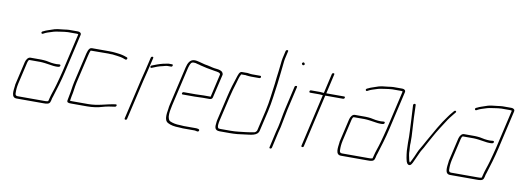

<svg xmlns="http://www.w3.org/2000/svg" viewBox="-61 -1075 4030 1486"><g transform="rotate(10 1954.5 -331.5)"><path d="M113 -274 73 -101C71 -94 70 -88 70 -82C65 -41 54 15 99 15H309C332 15 358 15 363 -8C366 -15 367 -22 368 -27C369 -33 371 -40 374 -47C394 -110 416 -182 432 -252L502 -556C505 -570 493 -579 477 -579H407C393 -579 382 -576 370 -575C337 -572 302 -569 274 -557C253 -549 234 -545 216 -535C208 -532 197 -528 201 -518C205 -508 215 -515 222 -519C238 -528 258 -533 276 -539C297 -547 324 -551 348 -554C366 -556 384 -560 402 -560H472C476 -560 484 -559 483 -556L413 -252C405 -218 393 -175 384 -142C372 -98 359 -69 349 -27C348 -22 347 -16 344 -9V-7H343C331 -4 326 -4 313 -4H103C89 -4 84 -14 85 -27C84 -50 86 -73 92 -101L132 -274C133 -280 139 -296 145 -296H231C237 -296 243 -296 249 -295L268 -293C275 -292 281 -291 289 -290C312 -288 330 -282 353 -282C367 -282 387 -280 389 -294C391 -308 370 -301 357 -301C329 -301 300 -306 275 -312L255 -314C248 -315 243 -315 236 -315H150C132 -315 118 -294 113 -274Z M565 -398 516 -187C507 -147 505 -114 497 -78C494 -65 493 -54 490 -41C486 -22 501 -20 521 -20H647C690 -20 731 -26 766 -37C795 -46 830 -51 861 -55C874 -58 875 -77 862 -74C788 -64 731 -39 651 -39H525C520 -39 514 -39 509 -40L510 -42C513 -54 513 -66 516 -78C525 -115 526 -146 535 -187L584 -398C587 -411 594 -441 600 -450L738 -451C743 -450 749 -450 755 -450H772C777 -450 781 -449 786 -448L804 -446C825 -444 851 -439 866 -432L875 -429C881 -427 885 -428 888 -434C891 -440 890 -444 885 -447L876 -450C859 -457 833 -463 811 -465L794 -467C777 -469 762 -470 743 -470H605C579 -470 571 -425 565 -398Z M1089 -401C1111 -411 1143 -423 1169 -428C1182 -431 1195 -436 1207 -436H1234C1240 -436 1244 -440 1245 -446C1246 -452 1244 -455 1238 -455H1210C1198 -453 1181 -449 1169 -447C1140 -440 1109 -428 1084 -418C1072 -413 1075 -394 1089 -401ZM1023 -294 950 21C949 27 952 30 958 30C964 30 968 27 969 21L1042 -294C1048 -319 1057 -351 1062 -374L1086 -476C1088 -483 1085 -486 1079 -486C1073 -486 1069 -483 1067 -476L1043 -374C1037 -350 1029 -320 1023 -294Z M1381 -2C1349 -2 1321 -8 1300 -18C1288 -25 1286 -39 1283 -54C1281 -79 1287 -110 1294 -142L1365 -449C1366 -454 1368 -460 1371 -468C1378 -485 1382 -497 1401 -497C1407 -497 1412 -497 1416 -496L1434 -491C1441 -490 1449 -488 1457 -485C1490 -477 1523 -469 1559 -464L1576 -461C1591 -459 1621 -456 1617 -439L1576 -260H1522C1509 -260 1474 -258 1460 -258H1365C1359 -258 1354 -254 1353 -248C1352 -242 1354 -239 1360 -239H1455C1469 -239 1505 -241 1518 -241H1572C1582 -241 1592 -247 1594 -257L1637 -440C1639 -447 1637 -453 1633 -459C1625 -473 1604 -478 1583 -480L1566 -482C1555 -485 1544 -485 1534 -489C1524 -491 1524 -492 1512 -494C1504 -496 1497 -497 1489 -498C1475 -501 1457 -507 1443 -510C1428 -513 1422 -516 1405 -516C1370 -516 1354 -484 1346 -449L1275 -142C1272 -131 1271 -120 1270 -111C1262 -65 1256 -15 1288 -1C1309 11 1342 17 1377 17C1388 17 1396 19 1407 19H1499C1511 19 1527 30 1533 16C1539 2 1517 0 1503 0H1411C1400 0 1392 -2 1381 -2Z M1933 -476C1934 -482 1932 -486 1925 -486H1862C1843 -486 1827 -492 1811 -490H1782C1773 -490 1766 -485 1760 -474L1752 -454C1733 -397 1716 -344 1702 -282L1658 -93C1657 -87 1655 -81 1655 -75C1650 -37 1648 -8 1691 -8H1771C1812 -8 1851 -12 1889 -18C1928 -24 1986 -23 1996 -67L2033 -226C2051 -304 2057 -374 2068 -446C2075 -493 2078 -543 2084 -588C2087 -609 2087 -628 2092 -651L2105 -708C2107 -715 2105 -718 2099 -718C2093 -718 2088 -715 2086 -708L2073 -651C2069 -634 2069 -623 2067 -608C2063 -583 2064 -570 2060 -546C2054 -511 2053 -481 2048 -445C2037 -373 2032 -303 2014 -226L1977 -67C1975 -59 1966 -50 1959 -48C1936 -43 1916 -40 1892 -37C1853 -33 1816 -27 1775 -27H1695C1690 -27 1685 -27 1680 -28C1665 -35 1672 -71 1677 -93L1721 -282C1731 -324 1741 -359 1753 -397C1761 -423 1766 -449 1778 -469L1779 -471H1809C1812 -472 1816 -471 1819 -470C1829 -469 1845 -467 1858 -467H1921C1928 -467 1932 -470 1933 -476Z M2132 -122C2128 -107 2124 -93 2121 -79L2093 45C2091 52 2094 55 2100 55C2106 55 2110 52 2112 45L2140 -79C2143 -92 2147 -107 2151 -122C2162 -171 2168 -216 2179 -265L2221 -448C2222 -454 2221 -457 2215 -457C2209 -457 2203 -454 2202 -448L2160 -265C2149 -217 2143 -170 2132 -122ZM2229 -630C2232 -626 2238 -620 2246 -627C2254 -634 2248 -639 2245 -643C2238 -652 2222 -639 2229 -630Z M2429 -422 2334 -8C2333 -2 2336 1 2342 1C2348 1 2352 -2 2353 -8L2448 -422H2587C2594 -422 2599 -426 2600 -432C2601 -438 2599 -441 2592 -441H2453L2488 -594C2490 -601 2487 -604 2481 -604C2475 -604 2471 -601 2469 -594L2434 -441H2430C2421 -442 2413 -443 2405 -443H2334C2327 -443 2323 -440 2322 -434C2321 -428 2323 -424 2330 -424H2401C2410 -424 2420 -422 2429 -422Z M2662 -274 2622 -101C2620 -94 2619 -88 2619 -82C2614 -41 2603 15 2648 15H2858C2881 15 2907 15 2912 -8C2915 -15 2916 -22 2917 -27C2918 -33 2920 -40 2923 -47C2943 -110 2965 -182 2981 -252L3051 -556C3054 -570 3042 -579 3026 -579H2956C2942 -579 2931 -576 2919 -575C2886 -572 2851 -569 2823 -557C2802 -549 2783 -545 2765 -535C2757 -532 2746 -528 2750 -518C2754 -508 2764 -515 2771 -519C2787 -528 2807 -533 2825 -539C2846 -547 2873 -551 2897 -554C2915 -556 2933 -560 2951 -560H3021C3025 -560 3033 -559 3032 -556L2962 -252C2954 -218 2942 -175 2933 -142C2921 -98 2908 -69 2898 -27C2897 -22 2896 -16 2893 -9V-7H2892C2880 -4 2875 -4 2862 -4H2652C2638 -4 2633 -14 2634 -27C2633 -50 2635 -73 2641 -101L2681 -274C2682 -280 2688 -296 2694 -296H2780C2786 -296 2792 -296 2798 -295L2817 -293C2824 -292 2830 -291 2838 -290C2861 -288 2879 -282 2902 -282C2916 -282 2936 -280 2938 -294C2940 -308 2919 -301 2906 -301C2878 -301 2849 -306 2824 -312L2804 -314C2797 -315 2792 -315 2785 -315H2699C2681 -315 2667 -294 2662 -274Z M3130 -468C3131 -426 3135 -401 3136 -358C3138 -294 3144 -238 3142 -174C3142 -151 3144 -132 3144 -111C3145 -96 3149 -69 3151 -57C3156 -38 3157 -16 3174 -7C3193 2 3205 -26 3211 -40C3221 -61 3232 -86 3243 -110C3253 -135 3268 -151 3278 -174C3289 -196 3307 -226 3319 -249C3348 -303 3382 -353 3414 -403L3427 -421C3438 -434 3442 -440 3454 -455L3464 -467C3474 -478 3460 -488 3450 -476L3440 -464C3427 -449 3423 -444 3413 -430C3363 -364 3324 -290 3281 -215C3267 -191 3258 -171 3244 -149C3230 -128 3220 -100 3209 -76C3199 -56 3193 -41 3184 -26C3178 -30 3175 -39 3174 -47C3170 -67 3163 -91 3164 -116C3163 -138 3160 -153 3162 -178C3163 -214 3161 -239 3159 -274C3155 -339 3151 -407 3150 -472C3149 -485 3130 -480 3130 -468Z M3520 -274 3480 -101C3478 -94 3477 -88 3477 -82C3472 -41 3461 15 3506 15H3716C3739 15 3765 15 3770 -8C3773 -15 3774 -22 3775 -27C3776 -33 3778 -40 3781 -47C3801 -110 3823 -182 3839 -252L3909 -556C3912 -570 3900 -579 3884 -579H3814C3800 -579 3789 -576 3777 -575C3744 -572 3709 -569 3681 -557C3660 -549 3641 -545 3623 -535C3615 -532 3604 -528 3608 -518C3612 -508 3622 -515 3629 -519C3645 -528 3665 -533 3683 -539C3704 -547 3731 -551 3755 -554C3773 -556 3791 -560 3809 -560H3879C3883 -560 3891 -559 3890 -556L3820 -252C3812 -218 3800 -175 3791 -142C3779 -98 3766 -69 3756 -27C3755 -22 3754 -16 3751 -9V-7H3750C3738 -4 3733 -4 3720 -4H3510C3496 -4 3491 -14 3492 -27C3491 -50 3493 -73 3499 -101L3539 -274C3540 -280 3546 -296 3552 -296H3638C3644 -296 3650 -296 3656 -295L3675 -293C3682 -292 3688 -291 3696 -290C3719 -288 3737 -282 3760 -282C3774 -282 3794 -280 3796 -294C3798 -308 3777 -301 3764 -301C3736 -301 3707 -306 3682 -312L3662 -314C3655 -315 3650 -315 3643 -315H3557C3539 -315 3525 -294 3520 -274Z"/></g></svg>

Font: Electronic
Style: ExThnIt
Weight: 100
Version: Version 1.011